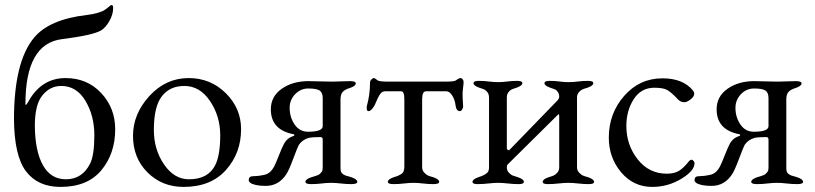

<svg xmlns="http://www.w3.org/2000/svg" viewBox="-20 -721 3203 755"><path d="M221 -383Q176 -383 146 -345Q117 -309 117 -226Q118 -126 149 -71Q180 -16 239 -16Q303 -16 334 -77Q351 -110 351 -189Q351 -266 316 -324.5Q281 -383 221 -383ZM94 -326Q145 -414 238 -414Q323 -414 378 -355Q433 -296 433 -213Q433 -117 378.5 -51.5Q324 14 218 14Q129 14 82.5 -47Q36 -108 35 -252Q35 -478 114 -573Q174 -645 321 -662Q345 -665 362 -670Q379 -675 385 -678Q391 -681 402 -689.5Q413 -698 415 -700Q416 -701 419 -701Q425 -701 425 -690Q425 -664 410 -638Q395 -612 377 -601Q343 -582 223 -567Q80 -549 80 -312Q80 -301 93 -324Q93 -325 94 -326Z M722 -414Q808 -414 868 -354.5Q928 -295 928 -213Q928 -119 868.5 -52.5Q809 14 702 14Q617 14 560 -43Q503 -100 503 -187Q503 -273 567.5 -343.5Q632 -414 722 -414ZM705 -383Q648 -383 617 -343Q585 -303 585 -210Q585 -133 625 -74.5Q665 -16 723 -16Q798 -16 826 -71Q846 -110 846 -189Q846 -264 806 -323.5Q766 -383 705 -383Z M1249 -172Q1249 -182 1240 -182Q1210 -182 1195 -179Q1169 -172 1155 -151Q1150 -142 1133 -96.5Q1116 -51 1106 -36Q1076 10 1025 10Q1002 10 986.5 6.5Q971 3 964.5 -2Q958 -7 958 -12Q958 -28 974 -28Q991 -29 997 -29.5Q1003 -30 1017.5 -33Q1032 -36 1041.5 -44.5Q1051 -53 1058 -66Q1065 -80 1077 -110.5Q1089 -141 1096 -154Q1109 -179 1134 -186Q1137 -187 1137.5 -189.5Q1138 -192 1135 -193Q1045 -210 1045 -291Q1045 -342 1088 -372Q1131 -402 1193 -402Q1206 -402 1237 -401Q1268 -400 1286 -400Q1303 -400 1319.5 -401Q1336 -402 1356 -402Q1379 -402 1379 -393Q1379 -383 1356 -375Q1338 -370 1328.5 -360.5Q1319 -351 1319 -330V-59Q1319 -51 1321 -45.5Q1323 -40 1329 -36Q1335 -32 1338 -31Q1341 -30 1350.5 -27.5Q1360 -25 1362 -24Q1385 -16 1385 -6Q1385 3 1362 3Q1342 3 1320.5 0.5Q1299 -2 1282 -2Q1265 -2 1244.5 0.5Q1224 3 1204 3Q1181 3 1181 -6Q1181 -16 1204 -24Q1205 -24 1212.5 -26.5Q1220 -29 1222 -29.5Q1224 -30 1230 -32.5Q1236 -35 1238 -37.5Q1240 -40 1243.5 -43.5Q1247 -47 1248 -51.5Q1249 -56 1249 -62ZM1191 -203Q1249 -203 1249 -225V-335Q1249 -357 1237 -365Q1225 -373 1192 -373Q1162 -373 1140.5 -350.5Q1119 -328 1119 -297Q1119 -260 1138.5 -231.5Q1158 -203 1191 -203Z M1730 -400Q1767 -400 1773 -405Q1784 -414 1792 -414Q1795 -414 1799 -409.5Q1803 -405 1803 -399Q1803 -392 1801 -376.5Q1799 -361 1799 -352Q1799 -334 1801 -306Q1802 -299 1798 -291.5Q1794 -284 1788 -284Q1774 -284 1771 -309Q1769 -328 1758.5 -345Q1748 -362 1735 -362H1655Q1640 -362 1640 -330V-64Q1640 -51 1648 -42.5Q1656 -34 1662.5 -31Q1669 -28 1684 -24Q1707 -16 1707 -6Q1707 3 1684 3Q1664 3 1643.5 0.5Q1623 -2 1606 -2Q1589 -2 1568.5 0.5Q1548 3 1528 3Q1505 3 1505 -6Q1505 -16 1528 -24Q1539 -27 1543.5 -29Q1548 -31 1556 -35.5Q1564 -40 1567 -47.5Q1570 -55 1570 -65V-330Q1570 -362 1558 -362H1494Q1482 -362 1474 -350Q1466 -338 1454 -309Q1451 -302 1443.5 -293Q1436 -284 1429 -284Q1422 -284 1422 -295Q1422 -303 1423 -306Q1435 -349 1435 -396Q1435 -403 1440.5 -408.5Q1446 -414 1450 -414Q1454 -414 1465 -405Q1471 -400 1508 -400Z M2179 -339Q2179 -352 2173.5 -359.5Q2168 -367 2162.5 -369.5Q2157 -372 2144 -376Q2121 -384 2121 -394Q2121 -403 2141 -403Q2162 -403 2180.5 -400.5Q2199 -398 2216 -398Q2233 -398 2252.5 -400.5Q2272 -403 2293 -403Q2313 -403 2313 -394Q2313 -384 2290 -376Q2276 -372 2269.5 -369Q2263 -366 2256 -358Q2249 -350 2249 -337V-63Q2249 -51 2257 -42.5Q2265 -34 2271.5 -31Q2278 -28 2293 -24Q2316 -16 2316 -6Q2316 3 2296 3Q2275 3 2253.5 0.5Q2232 -2 2215 -2Q2198 -2 2176.5 0.5Q2155 3 2134 3Q2114 3 2114 -6Q2114 -16 2137 -24Q2151 -28 2157.5 -31Q2164 -34 2171.5 -42Q2179 -50 2179 -63V-266Q2179 -270 2177 -272Q2176 -272 2175 -271L1976 -74Q1973 -71 1973 -63Q1973 -50 1981.5 -41.5Q1990 -33 1995.5 -31Q2001 -29 2017 -24Q2040 -16 2040 -6Q2040 3 2020 3Q1999 3 1977.5 0.5Q1956 -2 1939 -2Q1922 -2 1900.5 0.5Q1879 3 1858 3Q1838 3 1838 -6Q1838 -16 1861 -24Q1893 -34 1900 -47Q1903 -53 1903 -63V-337Q1903 -350 1897 -358Q1891 -366 1884.5 -369Q1878 -372 1865 -376Q1842 -384 1842 -394Q1842 -403 1862 -403Q1883 -403 1902.5 -400.5Q1922 -398 1939 -398Q1956 -398 1974.5 -400.5Q1993 -403 2014 -403Q2034 -403 2034 -394Q2034 -384 2011 -376Q1998 -372 1991.5 -369Q1985 -366 1979 -358Q1973 -350 1973 -337V-137Q1973 -134 1977 -131.5Q1981 -129 1983 -131L2174 -328Q2179 -336 2179 -339Z M2672 -319Q2657 -319 2647 -329Q2620 -358 2604 -367Q2588 -376 2553 -376Q2501 -376 2472 -331Q2443 -286 2443 -226Q2443 -151 2487.5 -94.5Q2532 -38 2602 -38Q2632 -38 2650.5 -49.5Q2669 -61 2690 -88Q2695 -93 2699 -93Q2703 -93 2707 -88.5Q2711 -84 2711 -79Q2711 -49 2658.5 -17.5Q2606 14 2545 14Q2471 14 2422.5 -43.5Q2374 -101 2374 -180Q2374 -275 2434.5 -344Q2495 -413 2585 -413Q2666 -413 2705 -365Q2710 -358 2710 -353Q2710 -341 2695.5 -330Q2681 -319 2672 -319Z M3002 -172Q3002 -182 2993 -182Q2963 -182 2948 -179Q2922 -172 2908 -151Q2903 -142 2886 -96.5Q2869 -51 2859 -36Q2829 10 2778 10Q2755 10 2739.5 6.5Q2724 3 2717.5 -2Q2711 -7 2711 -12Q2711 -28 2727 -28Q2744 -29 2750 -29.5Q2756 -30 2770.5 -33Q2785 -36 2794.5 -44.5Q2804 -53 2811 -66Q2818 -80 2830 -110.5Q2842 -141 2849 -154Q2862 -179 2887 -186Q2890 -187 2890.5 -189.5Q2891 -192 2888 -193Q2798 -210 2798 -291Q2798 -342 2841 -372Q2884 -402 2946 -402Q2959 -402 2990 -401Q3021 -400 3039 -400Q3056 -400 3072.5 -401Q3089 -402 3109 -402Q3132 -402 3132 -393Q3132 -383 3109 -375Q3091 -370 3081.5 -360.5Q3072 -351 3072 -330V-59Q3072 -51 3074 -45.5Q3076 -40 3082 -36Q3088 -32 3091 -31Q3094 -30 3103.5 -27.5Q3113 -25 3115 -24Q3138 -16 3138 -6Q3138 3 3115 3Q3095 3 3073.5 0.5Q3052 -2 3035 -2Q3018 -2 2997.5 0.5Q2977 3 2957 3Q2934 3 2934 -6Q2934 -16 2957 -24Q2958 -24 2965.5 -26.5Q2973 -29 2975 -29.5Q2977 -30 2983 -32.5Q2989 -35 2991 -37.5Q2993 -40 2996.5 -43.5Q3000 -47 3001 -51.5Q3002 -56 3002 -62ZM2944 -203Q3002 -203 3002 -225V-335Q3002 -357 2990 -365Q2978 -373 2945 -373Q2915 -373 2893.5 -350.5Q2872 -328 2872 -297Q2872 -260 2891.5 -231.5Q2911 -203 2944 -203Z"/></svg>

Font: EB Garamond 08
Style: Regular
Weight: 400
Version: Version 0.016 ; ttfautohint (v1.5)